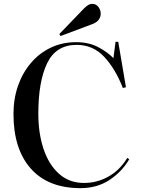

<svg xmlns="http://www.w3.org/2000/svg" viewBox="-20 -963 732 997"><path d="M398 14Q230 14 140 -87.5Q50 -189 50 -371Q50 -450 73.5 -517.5Q97 -585 140.5 -636Q184 -687 243.5 -715.5Q303 -744 375 -744Q441 -744 489.5 -718.5Q538 -693 569 -661L580 -746H594L634 -510L618 -506Q579 -606 521 -668Q463 -730 378 -730Q271 -730 225 -635Q179 -540 179 -373Q179 -270 206.5 -188.5Q234 -107 287 -60Q340 -13 416 -13Q484 -13 543 -46Q602 -79 641 -143L651 -136Q613 -71 548.5 -28.5Q484 14 398 14ZM295 -776 288 -786 416 -919Q429 -932 439 -937.5Q449 -943 458 -943Q479 -943 491 -927Q503 -911 503 -892Q503 -875 493 -861Q483 -847 460 -838Z"/></svg>

Font: Literata 72pt Medium
Style: Regular
Weight: 500
Designer: Latin by Veronika Burian and Jose Scaglione. Greek by Irene Vlachou. Cyrillic by Vera Evstafieva.
Foundry: TypeTogether
Version: Version 3.002